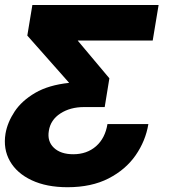

<svg xmlns="http://www.w3.org/2000/svg" viewBox="-41 -536 689 779"><path d="M232.9 223.6Q147.9 223.6 87.6 195.3Q27.3 167 -0.7 117.7Q-28.8 68.4 -18.6 5.9Q-10.7 -39.6 18.3 -83.5Q47.4 -127.4 101.8 -159.2Q156.2 -190.9 238.8 -199.7V-200.7L69.8 -391.6L90.3 -515.6H602.5L578.6 -371.6H274.9V-370.6L402.8 -218.3L383.8 -101.6H299.8Q244.1 -101.6 204.1 -75.7Q164.1 -49.8 157.2 -5.4Q149.9 37.1 177.5 63.5Q205.1 89.8 256.3 89.8Q311.5 89.8 348.6 57.4Q385.7 24.9 395 -32.7H561Q549.8 35.6 509.3 94Q468.8 152.3 399.4 188Q330.1 223.6 232.9 223.6Z"/></svg>

Font: Inter Display ExtraBold
Style: Italic
Weight: 800
Italic angle: -9.39999°
Designer: Rasmus Andersson
Foundry: rsms
Version: Version 4.000;git-a52131595